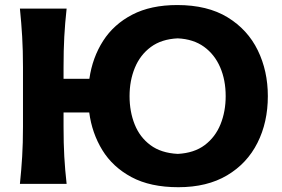

<svg xmlns="http://www.w3.org/2000/svg" viewBox="-20 -748 1147 781"><path d="M61 0Q67 -57.5 70.2 -111.5Q73.5 -165.5 73.5 -232.5V-474.5Q73.5 -543.5 70.2 -598.8Q67 -654 61 -713H251Q244.5 -654 241.5 -598.8Q238.5 -543.5 238.5 -474.5V-427.5H343.5Q356 -514 399.5 -581.8Q443 -649.5 518.2 -688.5Q593.5 -727.5 701 -727.5Q824 -727.5 905.8 -677.5Q987.5 -627.5 1028.5 -543.5Q1069.5 -459.5 1069.5 -357Q1069.5 -250.5 1027.2 -166.8Q985 -83 903.8 -34.8Q822.5 13.5 705.5 13.5Q591.5 13.5 515 -27.5Q438.5 -68.5 396.2 -137.5Q354 -206.5 343 -290.5H238.5V-232.5Q238.5 -165.5 241.5 -111.5Q244.5 -57.5 251 0ZM703 -122Q770 -125.5 813 -158Q856 -190.5 877 -242.5Q898 -294.5 898 -357Q898 -422.5 875.5 -474.5Q853 -526.5 809.8 -557.8Q766.5 -589 703 -592Q637 -589 593.5 -556.8Q550 -524.5 528.5 -472.2Q507 -420 507 -357Q507 -294 527.8 -242Q548.5 -190 591.8 -157.8Q635 -125.5 703 -122Z"/></svg>

Font: Commissioner Flair
Style: Bold
Weight: 700
Designer: Kostas Bartsokas
Foundry: Kostas Bartsokas
Version: Version 1.000; ttfautohint (v1.8.3)